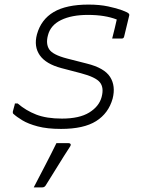

<svg xmlns="http://www.w3.org/2000/svg" viewBox="-20 -554 640 837"><path d="M366 -534Q414 -534 451.5 -526Q489 -518 513 -509Q537 -500 541 -495Q545 -491 543 -485L521 -394Q519 -386 511 -386H469L471 -394Q476 -413 480.5 -432Q485 -451 489 -469Q463 -479 432 -484Q401 -489 363 -489Q292 -489 246 -466.5Q200 -444 189 -400Q179 -363 194.5 -339Q210 -315 272 -299L358 -277Q435 -258 460 -218.5Q485 -179 471 -124Q453 -60 399 -26Q345 8 246 8Q186 8 144.5 -3Q103 -14 77.5 -29.5Q52 -45 38 -58Q35 -61 36 -68Q39 -81 41.5 -88.5Q44 -96 45 -103H57Q93 -72 138 -54.5Q183 -37 250 -37Q326 -37 369 -63.5Q412 -90 423 -131Q434 -172 415.5 -195Q397 -218 332 -235L248 -257Q180 -275 153.5 -313Q127 -351 141 -404Q159 -469 214 -501.5Q269 -534 366 -534ZM226 70H279Q285 70 287.5 74Q290 78 286 84Q258 127 233.5 167Q209 207 180 253Q178 257 174 260Q170 263 163 263H127Q153 213 178.5 164Q204 115 226 70Z"/></svg>

Font: Recursive Mn Lnr St Lt
Style: Italic
Weight: 300
Italic angle: -15°
Monospace: yes
Version: Version 1.079;hotconv 1.0.112;makeotfexe 2.5.65598; ttfautoh